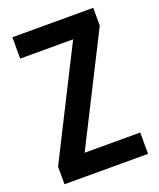

<svg xmlns="http://www.w3.org/2000/svg" viewBox="-134 -796 726 879"><g transform="rotate(-20 229.0 -357.0)"><path d="M434 0H27V-86L291 -610H33V-714H427V-627L163 -104H434Z"/></g></svg>

Font: Noto Sans Hebrew Condensed SemiBold
Style: Regular
Weight: 600
Width: 3
Designer: Monotype Design Team
Foundry: Monotype Imaging Inc.
Version: Version 2.004; ttfautohint (v1.8.4.7-5d5b)